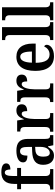

<svg xmlns="http://www.w3.org/2000/svg" viewBox="993 -1803 820 2846"><g transform="rotate(-90 1403.0 -380.0)"><path d="M18 0H320V-47H281C251 -47 217 -55 217 -115V-478H337V-536H217V-594C217 -679 232 -719 269 -719C305 -719 314 -673 314 -636C378 -636 404 -662 404 -699C404 -737 374 -770 272 -770C155 -770 100 -702 100 -580V-536H22V-478H100V-115C100 -55 64 -47 35 -47H18Z M517 10C585 10 611 -23 649 -78H657L673 0H823V-47H820C780 -47 767 -63 767 -118V-376C767 -501 708 -547 592 -547C493 -547 419 -515 419 -449C419 -404 452 -384 519 -384C519 -449 534 -493 584 -493C637 -493 648 -447 648 -373V-316L577 -313C447 -308 383 -259 383 -151C383 -41 442 10 517 10ZM559 -52C521 -52 504 -87 504 -146C504 -222 529 -262 606 -266L649 -269V-191C649 -109 614 -52 559 -52Z M873 0H1150V-47H1124C1089 -47 1062 -55 1062 -114V-278C1062 -359 1083 -468 1137 -468C1170 -468 1179 -442 1179 -387C1245 -387 1280 -416 1280 -467C1280 -515 1251 -547 1188 -547C1117 -547 1085 -503 1060 -437H1056L1040 -536H876V-489H879C917 -489 943 -480 943 -421V-119C943 -56 915 -47 876 -47H873Z M1313 0H1590V-47H1564C1529 -47 1502 -55 1502 -114V-278C1502 -359 1523 -468 1577 -468C1610 -468 1619 -442 1619 -387C1685 -387 1720 -416 1720 -467C1720 -515 1691 -547 1628 -547C1557 -547 1525 -503 1500 -437H1496L1480 -536H1316V-489H1319C1357 -489 1383 -480 1383 -421V-119C1383 -56 1355 -47 1316 -47H1313Z M1993 10C2111 10 2162 -49 2162 -96C2162 -117 2151 -130 2137 -135C2117 -91 2078 -55 2019 -55C1940 -55 1897 -118 1895 -261H2180V-306C2180 -464 2106 -547 1984 -547C1851 -547 1775 -452 1775 -264C1775 -90 1851 10 1993 10ZM2062 -317H1897C1900 -429 1931 -490 1986 -490C2041 -490 2062 -422 2062 -317Z M2232 0H2498V-47H2488C2453 -47 2424 -58 2424 -118V-760H2232V-713H2242C2270 -713 2306 -705 2306 -649V-118C2306 -58 2277 -47 2242 -47H2232Z M2526 0H2792V-47H2782C2747 -47 2718 -58 2718 -118V-760H2526V-713H2536C2564 -713 2600 -705 2600 -649V-118C2600 -58 2571 -47 2536 -47H2526Z"/></g></svg>

Font: Noto Serif Tamil Condensed SemiBold
Style: Regular
Weight: 600
Width: 3
Designer: Indian Type Foundry, Tom Grace, and the Monotype Design Team
Foundry: Monotype Imaging Inc.
Version: Version 2.004